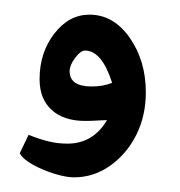

<svg xmlns="http://www.w3.org/2000/svg" viewBox="-20 -351 245 262"><path d="M81 -109Q70 -109 54 -114Q38 -119 24.5 -126.5Q11 -134 7 -142L19 -167Q34 -161 46.5 -158Q59 -155 72 -155Q107 -155 126 -187Q120 -187 112.5 -186.5Q105 -186 96 -186Q67 -186 50.5 -201Q34 -216 34 -243Q34 -279 54 -305Q74 -331 102 -331Q135 -331 157 -299.5Q179 -268 179 -225Q179 -193 166 -167Q153 -141 130.5 -125Q108 -109 81 -109ZM105 -233Q121 -233 133 -238Q119 -282 96 -282Q90 -282 82.5 -272Q75 -262 75 -254Q75 -233 105 -233Z"/></svg>

Font: Noto Naskh Arabic UI Semi
Style: Bold
Weight: 700
Designer: Monotype Design Team, David Williams, Mohamad Dakak and Nizar Qandah
Foundry: Monotype Imaging Inc.
Version: Version 2.014; ttfautohint (v1.8.4.7-5d5b)